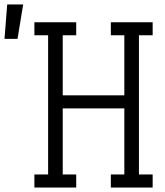

<svg xmlns="http://www.w3.org/2000/svg" viewBox="-116 -834 736 854"><path d="M37 0V-58H98V-677H37V-735H223V-677H163V-410H437V-677H377V-735H563V-677H502V-58H563V0H377V-58H437V-352H163V-58H223V0ZM-96 -661 -84 -814H-13L-38 -661Z"/></svg>

Font: Iosevka Etoile Light
Style: Regular
Weight: 300
Designer: Belleve Invis
Foundry: Belleve Invis
Version: Version 25.0.1; ttfautohint (v1.8.4)